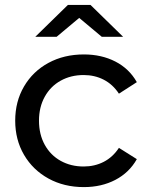

<svg xmlns="http://www.w3.org/2000/svg" viewBox="-20 -757 611 783"><path d="M42 -265Q42 -343 78 -404.5Q114 -466 177.5 -500.5Q241 -535 322 -535Q394 -535 450.5 -506Q507 -477 538 -422L465 -375Q440 -413 403 -432Q366 -451 321 -451Q269 -451 227.5 -428Q186 -405 162.5 -362.5Q139 -320 139 -265Q139 -209 162.5 -166.5Q186 -124 227.5 -101Q269 -78 321 -78Q366 -78 403 -97Q440 -116 465 -154L538 -108Q507 -53 450.5 -23.5Q394 6 322 6Q241 6 177.5 -29Q114 -64 78 -125.5Q42 -187 42 -265ZM395 -607 303 -684 211 -607H124L257 -737H349L482 -607Z"/></svg>

Font: APTA Sans Medium
Style: Bold
Weight: 500
Version: Version 7.200